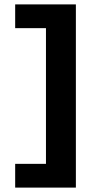

<svg xmlns="http://www.w3.org/2000/svg" viewBox="-20 -731 439 873"><path d="M325 122H49V14H189V-603H49V-711H325Z"/></svg>

Font: Ysabeau Ultrabold
Style: Regular
Weight: 800
Designer: Christian Thalmann (Catharsis Fonts)
Version: Version 0.003